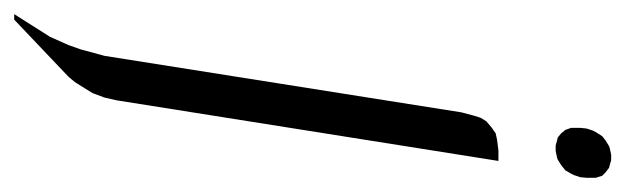

<svg xmlns="http://www.w3.org/2000/svg" viewBox="-348 -285 886 272"><g transform="rotate(90 95.0 -149.0)"><path d="M-21 273.9 11.2 223.1 22.9 196.8 28.8 180.2 38.1 146 118.2 -359.9 123 -377.9 126 -387.2 130.9 -395 140.1 -402.8 147.9 -408.2 157.2 -410.2 171.9 -412.1H187L101.1 128.9L97.2 146L90.8 163.1L77.1 185.1L75.2 188L67.9 196.8L-13.2 273.9ZM140.1 -515.1V-519V-527.8L141.1 -537.1L144 -545.9L146 -549.8L151.9 -559.1L158.2 -564L166 -568.8L168.9 -569.8L178.2 -571.8H186L192.9 -569.8L196.8 -568.8L203.1 -564L208 -559.1L210.9 -549.8V-545.9V-537.1L210 -527.8L207 -519L205.1 -515.1L200.2 -506.8L192.9 -501L185.1 -496.1L182.1 -495.1L172.9 -493.2H165L158.2 -495.1L153.8 -496.1L147.9 -501L143.1 -506.8Z"/></g></svg>

Font: Petahja
Style: Italic
Weight: 400
Designer: T. Christopher White
Version: Version 1.1